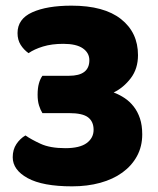

<svg xmlns="http://www.w3.org/2000/svg" viewBox="-20 -643 558 679"><path d="M233 -623Q348 -623 408 -575.5Q468 -528 468 -448Q468 -400 442.5 -366.5Q417 -333 382 -316Q403 -308 421 -296Q439 -284 453 -266Q467 -248 475 -224Q483 -200 483 -168Q483 -125 464.5 -91Q446 -57 413 -33Q380 -9 334.5 3.5Q289 16 235 16Q131 16 78 -13Q25 -42 25 -87Q25 -114 38 -133.5Q51 -153 70 -164Q90 -150 123.5 -134.5Q157 -119 211 -119Q262 -119 286.5 -137Q311 -155 311 -184Q311 -213 291.5 -228Q272 -243 224 -243H130Q123 -254 118 -270Q113 -286 113 -308Q113 -331 117.5 -347.5Q122 -364 130 -375H224Q296 -375 296 -430Q296 -456 273 -472Q250 -488 204 -488Q163 -488 132 -478.5Q101 -469 81 -455Q64 -467 53 -484.5Q42 -502 42 -526Q42 -576 94 -599.5Q146 -623 233 -623Z"/></svg>

Font: Baloo Tammudu
Style: Regular
Weight: 400
Designer: Omkar Shende and Ek Type
Foundry: Ek Type
Version: Version 1.443;PS 1.000;hotconv 16.6.51;makeotf.lib2.5.65220;